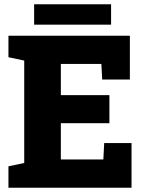

<svg xmlns="http://www.w3.org/2000/svg" viewBox="-20 -878 679 898"><path d="M19.5 0V-100.1L93.3 -115.7V-594.7L19.5 -610.4V-710.9H587.4V-505.9H458L454.1 -579.1H264.6V-433.1H491.7V-301.8H264.6V-132.3H463.4L467.3 -209H595.2V0ZM139.6 -762.7V-857.9H499.5V-762.7Z"/></svg>

Font: Roboto Slab LO Black
Style: Regular
Weight: 900
Designer: Google
Version: Version 2.000